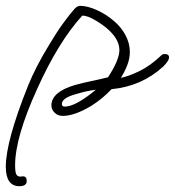

<svg xmlns="http://www.w3.org/2000/svg" viewBox="-60 -365 602 661"><path d="M7 276Q-40 276 -40 209Q-40 121 37 -71Q50 -103 68 -138Q86 -173 110 -212Q135 -254 157.5 -285Q180 -316 197 -335Q203 -341 207.5 -343Q212 -345 215 -345Q241 -345 274 -330Q307 -315 333 -292Q357 -272 372 -244Q387 -216 387 -186Q387 -164 378.5 -141.5Q370 -119 356 -97Q382 -102 419.5 -120Q457 -138 496 -175Q500 -179 507 -179Q522 -179 522 -167Q522 -162 517.5 -154.5Q513 -147 502 -136Q428 -68 324 -58Q309 -42 291.5 -27.5Q274 -13 255 -1Q197 34 156 34Q139 34 128 23Q117 12 117 -2Q117 -48 197 -72Q226 -80 255 -86Q284 -92 312 -99Q332 -130 341.5 -153Q351 -176 351 -192Q351 -245 272 -293Q241 -312 223 -311Q141 -221 68 -59Q-8 108 -8 204Q-8 227 -4 235Q0 243 10 243Q13 243 15 242.5Q17 242 19 242Q32 242 32 258Q32 276 7 276ZM163 2Q200 2 270 -56Q254 -54 239.5 -51Q225 -48 198 -40Q153 -27 153 -7Q153 2 163 2Z"/></svg>

Font: Oooh Baby
Style: Regular
Weight: 400
Designer: Robert E. Leuschke
Foundry: Robert E. Leuschke
Version: Version 1.011; ttfautohint (v1.8.3)